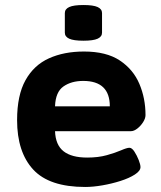

<svg xmlns="http://www.w3.org/2000/svg" viewBox="-20 -736 640 764"><path d="M319 8Q176 8 112 -61.5Q48 -131 48 -258Q48 -357 81.5 -417Q115 -477 175 -504Q235 -531 314 -531Q403 -531 456.5 -495.5Q510 -460 534.5 -402.5Q559 -345 559 -278Q559 -265 549.5 -250Q540 -235 526.5 -224.5Q513 -214 501 -214H199Q201 -159 233 -134Q265 -109 327 -109Q371 -109 405 -118.5Q439 -128 462 -138Q485 -148 495 -148Q505 -148 515 -132.5Q525 -117 532 -99Q539 -81 539 -71Q539 -56 516.5 -41.5Q494 -27 459.5 -16Q425 -5 387.5 1.5Q350 8 319 8ZM199 -313H417Q417 -414 311 -414Q264 -414 232.5 -392Q201 -370 199 -313ZM312 -574Q273 -574 255.5 -582Q238 -590 238 -606V-684Q238 -700 255.5 -708Q273 -716 312 -716Q351 -716 368.5 -708Q386 -700 386 -684V-606Q386 -590 368.5 -582Q351 -574 312 -574Z"/></svg>

Font: Asap Semi Expanded
Style: Bold
Weight: 700
Width: 6
Designer: Pablo Cosgaya
Foundry: Omnibus-Type
Version: Version 3.001; ttfautohint (v1.8.4.7-5d5b)